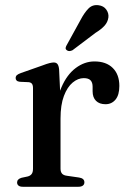

<svg xmlns="http://www.w3.org/2000/svg" viewBox="-20 -716 494 736"><path d="M194.5 -261Q194.5 -332.5 215.5 -381.2Q236.5 -430 270.2 -455.2Q304 -480.5 342 -480.5Q387 -480.5 412.2 -455.5Q437.5 -430.5 437.5 -386.5Q437.5 -352 422.8 -334.2Q408 -316.5 384.5 -316.5Q361 -316.5 348 -329.5Q335 -342.5 335 -366V-383.5Q335 -400 327 -408.2Q319 -416.5 301 -416.5Q279 -416.5 258.5 -399.5Q238 -382.5 225 -348.2Q212 -314 212 -261.5ZM206.5 -450.5 212 -334V-69.5Q212 -57 218 -50.2Q224 -43.5 238 -42L283 -35.5Q293 -34 298.2 -29.5Q303.5 -25 303.5 -17Q303.5 -9 297.5 -4.5Q291.5 0 280 0H68Q56.5 0 51 -4.5Q45.5 -9 45.5 -16.5Q45.5 -23 49.8 -27.5Q54 -32 62.5 -34.5L86 -39.5Q96 -42 101.2 -48.8Q106.5 -55.5 106.5 -69.5V-378.5Q106.5 -389.5 102.5 -394.8Q98.5 -400 90 -401L56 -402.5Q47.5 -403.5 43.8 -407.2Q40 -411 40 -416.5Q40 -423.5 44.5 -427.8Q49 -432 60 -436L141 -464.5Q160.5 -472 170.2 -474.2Q180 -476.5 186 -476.5Q195.5 -476.5 200.2 -470.5Q205 -464.5 206.5 -450.5ZM289 -640Q303.5 -667.5 319 -683.2Q334.5 -699 357.5 -696Q377.5 -693.5 387.5 -679.2Q397.5 -665 395.5 -649Q393 -631 380.5 -617.2Q368 -603.5 346 -590L258 -523.5Q252 -520.5 246 -520.2Q240 -520 235.5 -524Q230.5 -528 231.8 -533.5Q233 -539 236.5 -544.5Z"/></svg>

Font: Fraunces 10pt
Style: Regular
Weight: 400
Version: Version 1.000;[b76b70a41]